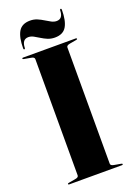

<svg xmlns="http://www.w3.org/2000/svg" viewBox="-163 -933 695 996"><g transform="rotate(-20 184.0 -435.5)"><path d="M272.5 -29Q272.5 -23 278 -19.5Q283.5 -16 294 -14.5L328 -8.5Q335 -7.5 335 -4Q335 -2 333.5 -1Q332 0 329.5 0H38.5Q35.5 0 34.2 -1Q33 -2 33 -4Q33 -7.5 40 -8.5L74 -14.5Q85 -16 90.2 -19.5Q95.5 -23 95.5 -29V-671Q95.5 -677 90.2 -680.5Q85 -684 74 -685.5L40 -691.5Q33 -692.5 33 -696Q33 -697.5 34.2 -698.8Q35.5 -700 38.5 -700H329.5Q332 -700 333.5 -698.8Q335 -697.5 335 -696Q335 -692.5 328 -691.5L294 -685.5Q283.5 -684 278 -680.5Q272.5 -677 272.5 -671ZM230 -741Q209 -741 191.2 -748.2Q173.5 -755.5 157.8 -765.5Q142 -775.5 128 -783Q114 -790.5 100 -790.5Q65 -790.5 64 -744Q64 -738 59.5 -738Q55 -738 55 -744.5Q55 -805 73.5 -836.5Q92 -868 137.5 -868Q158.5 -868 176.2 -860.5Q194 -853 209.5 -843.2Q225 -833.5 239.2 -826Q253.5 -818.5 267.5 -818.5Q302.5 -818.5 303 -864.5Q303.5 -871 308 -871Q312.5 -871 312.5 -864Q312.5 -804 294 -772.5Q275.5 -741 230 -741Z"/></g></svg>

Font: Fraunces 120pt
Style: Bold
Weight: 700
Version: Version 1.000;[b76b70a41]